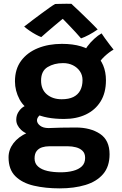

<svg xmlns="http://www.w3.org/2000/svg" viewBox="-20 -764 656 1033"><path d="M325 -124Q226 -124 168 -153.5Q110 -183 85.2 -229.2Q60.5 -275.5 60.5 -326.5Q60.5 -392 93.5 -436.8Q126.5 -481.5 183.8 -504.8Q241 -528 313 -528Q430.5 -528 490.2 -474.8Q550 -421.5 550 -332Q550 -264.5 521.2 -218.2Q492.5 -172 442 -148Q391.5 -124 325 -124ZM301 249.5Q224.5 249.5 162 235Q99.5 220.5 62.8 184.2Q26 148 26 82.5Q26 41.5 52 7Q78 -27.5 126.5 -49.5Q175 -71.5 241.5 -75Q273 -76.5 308.2 -77.2Q343.5 -78 387.5 -78Q467 -78 518.2 -43.8Q569.5 -9.5 569.5 66Q569.5 132 534.8 172.5Q500 213 439.5 231.2Q379 249.5 301 249.5ZM306.5 163Q343.5 163 373.2 155.2Q403 147.5 420.5 130.8Q438 114 438 85.5Q438 61 424 47.5Q410 34 388.8 28.5Q367.5 23 346 23Q331 23 311.2 23Q291.5 23 273.5 23Q255.5 23 244 23Q224.5 23 206.8 28.5Q189 34 177.5 48.2Q166 62.5 166 88.5Q166 115.5 184.8 132Q203.5 148.5 235.2 155.8Q267 163 306.5 163ZM184.5 -27Q120.5 -39.5 94 -64.8Q67.5 -90 67.5 -119.5Q67.5 -142 77.8 -159.2Q88 -176.5 103.2 -187.5Q118.5 -198.5 133.5 -202L219.5 -157Q198.5 -150 188.8 -139Q179 -128 179 -116.5Q179 -101 195.5 -88Q212 -75 241.5 -75ZM312 -230Q350 -230 374.8 -242.2Q399.5 -254.5 411.8 -277.8Q424 -301 424 -333Q424 -360 410 -380.5Q396 -401 372.5 -412.8Q349 -424.5 319.5 -424.5Q271.5 -424.5 236.2 -403.2Q201 -382 201 -330.5Q201 -282.5 232.2 -256.2Q263.5 -230 312 -230ZM504 -407.5 426.5 -472.5Q433.5 -492 449.8 -514Q466 -536 486.8 -555Q507.5 -574 526.5 -584.5Q532.5 -575 544.5 -558.2Q556.5 -541.5 569.5 -524.5Q582.5 -507.5 591 -497Q580.5 -491.5 567.5 -481.8Q554.5 -472 541.5 -459.8Q528.5 -447.5 518.5 -434Q508.5 -420.5 504 -407.5ZM364 -743.5Q384 -725.5 409.5 -700.8Q435 -676 460.8 -651Q486.5 -626 505.5 -605.5Q483 -589.5 459 -576.8Q435 -564 416 -557.5Q403.5 -572.5 387 -590.2Q370.5 -608 354.5 -624.8Q338.5 -641.5 326.8 -653.5Q315 -665.5 312 -668.5H325Q320 -665 305.8 -653.2Q291.5 -641.5 273 -625.8Q254.5 -610 235.5 -593.8Q216.5 -577.5 202 -564.5Q190.5 -568.5 173 -578Q155.5 -587.5 138.5 -599.2Q121.5 -611 110 -621Q132.5 -638.5 157.2 -657.2Q182 -676 205.5 -693.2Q229 -710.5 247.8 -723.8Q266.5 -737 276.5 -742.5Q284.5 -743 301.5 -743.2Q318.5 -743.5 336.5 -743.8Q354.5 -744 364 -743.5Z"/></svg>

Font: Grandstander Thin SemiBold
Style: Regular
Weight: 600
Version: Version 1.200